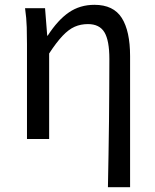

<svg xmlns="http://www.w3.org/2000/svg" viewBox="-20 -577 644 797"><path d="M428 200Q429 134 430.5 64Q432 -6 432.5 -74.5Q433 -143 433.5 -208Q434 -273 434 -332Q434 -409 413.5 -443Q393 -477 345 -477Q315 -477 290 -466Q265 -455 239.5 -428Q214 -401 184 -355V0H92V-394Q92 -427 91 -464Q90 -501 84 -543H167L176 -429H178Q220 -494 266 -525.5Q312 -557 372 -557Q451 -557 485.5 -502.5Q520 -448 520 -344V200Z"/></svg>

Font: Farlight84_Sys_V01
Style: Regular
Weight: 400
Designer: Ryoko NISHIZUKA  (kana, bopomofo & ideographs); Paul D. Hunt (Latin, Greek & Cyrillic); Sandoll Communications , Soo-you
Foundry: Adobe
Version: Version 2.004;October 29, 2024;FontCreator 14.0.0.2814 64-bi